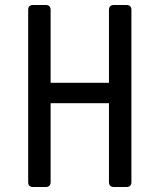

<svg xmlns="http://www.w3.org/2000/svg" viewBox="-20 -750 640 770"><path d="M113 0Q93 0 93 -20V-710Q93 -730 113 -730H163Q183 -730 183 -710V-418H417V-710Q417 -730 437 -730H487Q507 -730 507 -710V-20Q507 0 487 0H437Q417 0 417 -20V-336H183V-20Q183 0 163 0Z"/></svg>

Font: Pitagon Sans Mono
Style: Regular
Weight: 400
Monospace: yes
Designer: Travis Tran
Foundry: Pitagon
Version: Version 1.001;gftools[0.9.26]